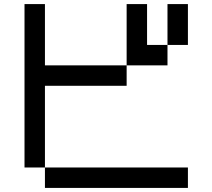

<svg xmlns="http://www.w3.org/2000/svg" viewBox="-20 -920 1040 940"><path d="M800 -700V-600H600V-900H700V-700ZM800 -900H900V-700H800ZM900 -100V0H200V-100ZM100 -100V-900H200V-600H600V-500H200V-100Z"/></svg>

Font: Galmuri9 Regular
Style: Regular
Weight: 400
Designer: Lee Minseo (quiple)
Version: Version 2.399;hotconv 1.1.1;makeotfexe 2.6.0 DEVELOPMENT